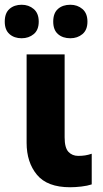

<svg xmlns="http://www.w3.org/2000/svg" viewBox="-47 -778 433 808"><path d="M248 10Q152 10 108.5 -42.5Q65 -95 65 -177V-549H225V-200Q225 -156 241 -139Q257 -122 282 -122Q298 -122 311 -124Q324 -126 339 -131V-2Q321 4 295.5 7Q270 10 248 10ZM-27 -687Q-27 -723 -7 -740.5Q13 -758 44 -758Q74 -758 95 -740Q116 -722 116 -687Q116 -652 95 -634.5Q74 -617 44 -617Q13 -617 -7 -634.5Q-27 -652 -27 -687ZM177 -687Q177 -723 197 -740.5Q217 -758 249 -758Q279 -758 300 -740Q321 -722 321 -687Q321 -652 300 -634.5Q279 -617 249 -617Q217 -617 197 -634.5Q177 -652 177 -687Z"/></svg>

Font: Noto Sans SemiCondensed ExtraBold
Style: Regular
Weight: 800
Width: 4
Designer: Monotype Design Team
Foundry: Monotype Imaging Inc.
Version: Version 2.013; ttfautohint (v1.8.4.7-5d5b)